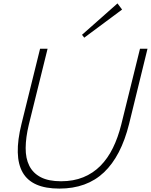

<svg xmlns="http://www.w3.org/2000/svg" viewBox="-20 -1096 885 1126"><path d="M696 -1040 474 -875 461 -892 669 -1076ZM845 -810 737 -369Q690 -180 589.5 -85Q489 10 328 10Q167 10 113 -84.5Q59 -179 106 -369L215 -810H259L149 -365Q131 -290 130.5 -228.5Q130 -167 152 -123.5Q174 -80 219.5 -56.5Q265 -33 338 -33Q411 -33 468.5 -56.5Q526 -80 569 -123.5Q612 -167 642 -228Q672 -289 691 -365L801 -810Z"/></svg>

Font: TypoPRO Sinkin Sans
Style: 200 X Light Italic
Weight: 200
Italic angle: -112°
Designer: Keith Bates
Foundry: K-Type
Version: Sinkin Sans (version 1.0)  by Keith Bates   •   © 2014   www